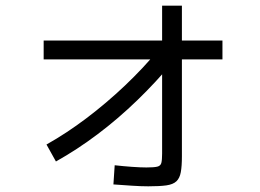

<svg xmlns="http://www.w3.org/2000/svg" viewBox="-20 -670 920 679"><path d="M144.4 -158.9Q215.6 -198.9 286.1 -252.2Q356.7 -305.6 421.7 -367.2Q486.7 -428.9 540 -493.3L591.1 -451.1Q533.3 -381.1 465.6 -315.6Q397.8 -250 325.6 -195.6Q253.3 -141.1 177.8 -98.9ZM381.1 -17.8 385.6 -85.6Q415.6 -82.2 446.1 -80Q476.7 -77.8 497.8 -77.8Q524.4 -77.8 536.1 -80.6Q547.8 -83.3 550.6 -93.9Q553.3 -104.4 553.3 -126.7V-650H623.3V-117.8Q623.3 -82.2 619.4 -61.1Q615.6 -40 603.9 -28.9Q592.2 -17.8 568.3 -14.4Q544.4 -11.1 504.4 -11.1Q477.8 -11.1 446.1 -13.3Q414.4 -15.6 381.1 -17.8ZM134.4 -460V-526.7H766.7V-460Z"/></svg>

Font: Paperlogy 4 Regular
Style: Regular
Weight: 400
Designer: redesigned by Lee Juim, glyphs from Gmarket Sans & Montserrat
Foundry: PT&
Version: Version 1.001